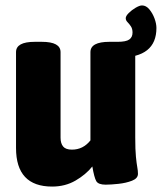

<svg xmlns="http://www.w3.org/2000/svg" viewBox="-20 -679 596 707"><path d="M172 8Q39 8 39 -134V-487Q39 -525 108 -525H134Q203 -525 203 -487V-172Q203 -151 212.5 -139.5Q222 -128 245 -128Q286 -128 313 -162V-487Q313 -525 383 -525H408Q478 -525 478 -487V-173Q478 -127 480.5 -102Q483 -77 485.5 -63.5Q488 -50 488 -39Q488 -22 466 -13.5Q444 -5 416 -2Q388 1 369 1Q342 1 334.5 -12Q327 -25 320 -66Q296 -36 258 -14Q220 8 172 8ZM419 -467 381 -525H413Q444 -525 456 -533.5Q468 -542 468 -559Q468 -573 462 -582Q456 -591 449.5 -597.5Q443 -604 443 -612Q443 -620 454 -631Q465 -642 479.5 -650.5Q494 -659 503 -659Q518 -659 530 -644.5Q542 -630 549 -611Q556 -592 556 -576Q556 -467 419 -467Z"/></svg>

Font: Asap Semi Condensed ExtraBold
Style: Regular
Weight: 800
Width: 4
Designer: Pablo Cosgaya
Foundry: Omnibus-Type
Version: Version 3.001; ttfautohint (v1.8.4.7-5d5b)